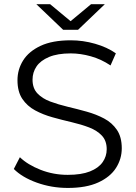

<svg xmlns="http://www.w3.org/2000/svg" viewBox="-20 -901 655 927"><path d="M307.4 6.4Q228.6 6.4 157.4 -19.3Q86.2 -45.1 46.7 -85.2L76 -141.9Q113.5 -105.7 175.7 -81.2Q237.9 -56.8 307 -56.8Q372.8 -56.8 414.2 -73.3Q455.6 -89.7 475.4 -117.9Q495.2 -146 495.2 -180.5Q495.2 -221.4 471.8 -246.3Q448.4 -271.1 410.1 -285.8Q371.8 -300.4 325.9 -311.1Q280 -321.7 234 -334.6Q187.9 -347.4 149.6 -368.1Q111.3 -388.7 87.8 -423.6Q64.4 -458.4 64.4 -514Q64.4 -565.6 91.7 -609.3Q119.1 -653 176 -679.7Q232.8 -706.4 321.6 -706.4Q381 -706.4 439.2 -689.7Q497.4 -673.1 539.4 -643.5L513.6 -585Q469.4 -614.9 418.9 -629.1Q368.5 -643.2 321.5 -643.2Q258.1 -643.2 216.9 -626Q175.7 -608.7 156.4 -580.3Q137.1 -551.9 137.1 -516.4Q137.1 -475 160.5 -450.2Q184 -425.3 222.3 -410.9Q260.6 -396.6 306.6 -385.6Q352.7 -374.7 398.6 -361.9Q444.5 -349.1 482.8 -328.8Q521.1 -308.4 544.5 -274Q567.9 -239.6 567.9 -185Q567.9 -133.9 540.1 -90.2Q512.3 -46.6 454.4 -20.1Q396.6 6.4 307.4 6.4ZM285 -757 155.6 -880.6H222.3L348.8 -775.5H292.9L419.4 -880.6H486L356.7 -757Z"/></svg>

Font: Montserrat Thin
Style: Regular
Weight: 100
Designer: Julieta Ulanovsky
Foundry: Julieta Ulanovsky
Version: Version 9.000